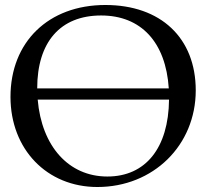

<svg xmlns="http://www.w3.org/2000/svg" viewBox="-20 -729 825 769"><path d="M402 -709C174 -709 22 -561 22 -341C22 -131 168 20 370 20C594 20 764 -147 764 -367C764 -577 624 -709 402 -709ZM656 -375H129C129 -560 221 -667 385 -667C545 -667 644 -560 656 -375ZM131 -330H657C655 -136 563 -22 410 -22C255 -22 147 -143 131 -330Z"/></svg>

Font: Asana Math
Style: Regular
Weight: 400
Version: Version 000.958